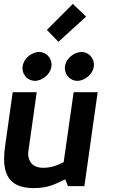

<svg xmlns="http://www.w3.org/2000/svg" viewBox="-20 -953 579 983"><path d="M220 -800 279 -739 421 -868 353 -933ZM461 -622C461 -657 433 -687 397 -687C356 -686 313 -650 312 -604C312 -569 340 -539 376 -539C417 -540 460 -576 461 -622ZM244 -622C244 -657 216 -687 180 -687C139 -686 96 -650 95 -604C95 -569 123 -539 159 -539C200 -540 243 -576 244 -622ZM153 10C222 10 257 -7 314 -35L328 0H412L480 -481H357L306 -123C271 -104 237 -94 202 -94C147 -94 124 -125 124 -170L168 -481H45L7 -211C3 -186 1 -163 1 -141C1 -48 39 10 153 10Z"/></svg>

Font: Cantarell
Style: BoldOblique
Weight: 700
Italic angle: -8°
Designer: Dave Crossland
Version: Version 0.024